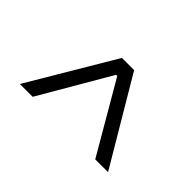

<svg xmlns="http://www.w3.org/2000/svg" viewBox="-145 -722 890 890"><g transform="rotate(-45 300.0 -277.0)"><path d="M89.8 -71.8V12.2L509.8 -236.8V-316.9L89.8 -565.9V-481.9L435.1 -280.8V-272.9Z"/></g></svg>

Font: Plexus Sans
Style: Regular
Weight: 400
Version: Version 2.001;PS 002.001;hotconv 1.0.70;makeotf.lib2.5.58329